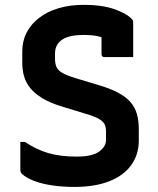

<svg xmlns="http://www.w3.org/2000/svg" viewBox="-20 -739 640 779"><path d="M321.3 -719.4Q391.4 -719.4 441.1 -702.8Q490.8 -686.1 514.1 -662.7Q518.3 -658.7 519.3 -654.8Q520.4 -650.9 520.4 -645Q520.4 -625.9 520.4 -601.9Q520.4 -577.9 520.4 -554Q520.4 -530 520.4 -507.5Q491.6 -507.5 461.6 -507.5Q431.6 -507.5 402.9 -507.5Q397.9 -507.5 394.9 -510.5Q391.9 -513.5 391.9 -518.5Q391.9 -527.8 391.9 -537.9Q391.9 -548 391.9 -559.4Q391.9 -570.7 391.9 -583.9Q391.9 -597.1 391.9 -613.1L419.7 -577.3Q396.4 -588.1 373.8 -592.7Q351.1 -597.3 321.3 -597.3Q292.4 -597.3 270.5 -592.9Q248.7 -588.5 233.8 -579.1Q218.8 -569.7 211 -555.4Q203.2 -541.1 203.2 -521.2V-500.5Q203.2 -480.6 209.4 -466.8Q215.6 -453.1 233.5 -442.8Q251.4 -432.6 286.5 -422L381.8 -393.2Q428.5 -379.3 459.7 -362.7Q490.9 -346 509.2 -325Q527.5 -304.1 535.3 -277Q543.1 -249.9 543.1 -215.1V-169.4Q543.1 -111.1 511.9 -68.4Q480.7 -25.7 422.4 -3.2Q364.2 19.4 281.9 19.4Q233.8 19.4 191.3 13.1Q148.8 6.8 117.2 -5.5Q85.6 -17.8 68.5 -34Q65.3 -37.2 63.9 -40.7Q62.5 -44.2 62.5 -53.3Q62.5 -70.6 62.5 -87.7Q62.5 -104.9 62.5 -123.8Q62.5 -142.7 62.5 -163.2H81.3Q126.2 -132.7 175.1 -118.1Q224 -103.6 291.3 -103.6Q353.4 -103.6 381.7 -123.7Q410.1 -143.8 410.1 -171.6V-206.1Q410.1 -222.7 404.6 -234.3Q399.1 -245.9 381.8 -256.3Q364.6 -266.7 327.7 -277.3L233.1 -306.3Q183.8 -321 152 -340.4Q120.2 -359.8 102.5 -382Q84.8 -404.2 77.6 -429.8Q70.4 -455.4 70.4 -483.4V-531.3Q70.4 -572.2 87.8 -606.4Q105.2 -640.6 138.3 -666.2Q171.3 -691.9 217.5 -705.6Q263.7 -719.4 321.3 -719.4Z"/></svg>

Font: Recursive Sans Linear Light
Style: Regular
Weight: 300
Version: Version 1.085